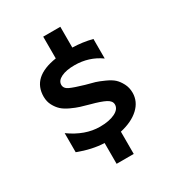

<svg xmlns="http://www.w3.org/2000/svg" viewBox="-134 -580 618 680"><g transform="rotate(-30 175.0 -240.0)"><path d="M40 -88V-166Q100 -123 160 -123Q198 -123 221.5 -134.5Q245 -146 245 -165Q245 -180 226.5 -189.5Q208 -199 170 -209Q148 -215 133.5 -219.5Q119 -224 99.5 -233Q80 -242 68.5 -252.5Q57 -263 48.5 -279Q40 -295 40 -315Q40 -395 145 -411V-500H215V-415Q256 -414 295 -404V-324Q249 -357 190 -357Q156 -357 135.5 -347Q115 -337 115 -320Q115 -305 132.5 -297Q150 -289 188 -278Q212 -272 225 -268Q238 -264 259 -254.5Q280 -245 291 -235Q302 -225 311 -208Q320 -191 320 -170Q320 -134 292 -108Q264 -82 215 -71V20H145V-65Q95 -67 40 -88Z"/></g></svg>

Font: Glametrix
Style: Bold
Weight: 700
Designer: gluk
Foundry: gluk
Version: Version 0.40